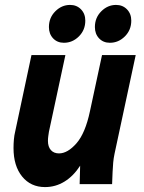

<svg xmlns="http://www.w3.org/2000/svg" viewBox="-20 -749 584 781"><path d="M35 -147Q35 -164 36.5 -181.5Q38 -199 42 -215L108 -525H246L179 -213Q178 -206 176.5 -196Q175 -186 175 -176Q175 -152 187 -138.5Q199 -125 220 -125Q255 -125 291 -166Q327 -207 346 -297L395 -525H532L446 -124Q442 -105 440.5 -88Q439 -71 438 -50L436 0H304L306 -75Q279 -33 242.5 -10.5Q206 12 163 12Q105 12 70 -31Q35 -74 35 -147ZM179 -639Q179 -677 205 -703Q231 -729 265 -729Q292 -729 309.5 -711Q327 -693 327 -665Q327 -627 301 -601Q275 -575 240 -575Q213 -575 196 -593Q179 -611 179 -639ZM366 -639Q366 -677 392 -703Q418 -729 452 -729Q479 -729 496.5 -711Q514 -693 514 -665Q514 -627 488 -601Q462 -575 427 -575Q400 -575 383 -593Q366 -611 366 -639Z"/></svg>

Font: Radio Canada Condensed
Style: Bold Italic
Weight: 700
Width: 3
Italic angle: -12°
Designer: Charles Daoud, Etienne Aubert Bonn, Alexandre Saumier Demers, Jacques Le Bailly
Foundry: Radio-Canada
Version: Version 2.104; ttfautohint (v1.8.4.7-5d5b);gftools[0.9.28.de